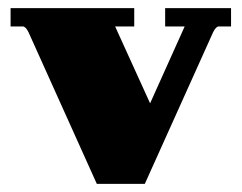

<svg xmlns="http://www.w3.org/2000/svg" viewBox="-20 -452 594 472"><path d="M386 -432H548V-387H518Q511 -387 504 -373L336 0H218L50 -373Q43 -387 36 -387H6V-432H310V-387H263L349 -198L434 -387H386Z"/></svg>

Font: Arapey Black
Style: Regular
Weight: 900
Designer: Eduardo Rodriguez Tunni
Foundry: Eduardo Rodriguez Tunni
Version: Version 4.000